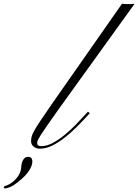

<svg xmlns="http://www.w3.org/2000/svg" viewBox="-195 -799 744 1033"><path d="M19.5 1Q-1 1 -14.4 -10.5Q-27.8 -22 -27.8 -38.6Q-27.8 -51.8 -24.7 -64.2Q-21.5 -76.7 -10.5 -96.4Q0.5 -116.2 22.9 -149.9Q45.4 -183.6 84 -239.3L461.4 -778.8Q468.3 -778.3 478.8 -777.3Q489.3 -776.4 508.8 -776.9Q512.7 -776.9 517.8 -777.6Q522.9 -778.3 529.3 -778.8L127.9 -221.7Q84 -160.2 59.1 -124.3Q34.2 -88.4 22.5 -69.6Q10.7 -50.8 7.8 -42.7Q4.9 -34.7 4.9 -28.8Q4.9 -12.7 27.8 -12.7Q56.6 -12.7 88.6 -29.8Q120.6 -46.9 151.9 -72.5Q183.1 -98.1 209.5 -125Q235.8 -151.9 254.2 -172.4Q272.5 -192.9 278.3 -198.2L288.1 -189.9Q281.7 -183.6 262.7 -162.6Q243.7 -141.6 215.8 -114Q188 -86.4 155 -60.1Q122.1 -33.7 87.2 -16.4Q52.2 1 19.5 1ZM-167.5 214.4Q-174.8 214.4 -174.8 209.5Q-174.8 207 -172.6 204.6Q-170.4 202.1 -162.6 199.7Q-145 194.3 -126.7 179.9Q-108.4 165.5 -95.5 145.3Q-82.5 125 -81.1 102.1Q-79.6 76.7 -70.3 60.8Q-61 44.9 -43.5 44.9Q-21 44.9 -21 70.8Q-21 91.3 -38.6 119.1Q-56.2 147 -96.7 179.2Q-120.1 198.2 -138.2 206.3Q-156.2 214.4 -167.5 214.4Z"/></svg>

Font: Pinyon Script
Style: Regular
Weight: 400
Designer: Nicole Fally, Eben Sorkin
Foundry: Sorkin Type Co.
Version: Version 1.008; ttfautohint (v1.8.4.7-5d5b)